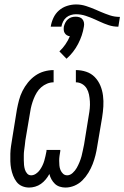

<svg xmlns="http://www.w3.org/2000/svg" viewBox="-20 -835 559 863"><path d="M111 8Q94 8 79 1.5Q64 -5 54.5 -17.5Q45 -30 39 -45.5Q33 -61 30 -77Q27 -93 26.5 -110Q26 -127 26.5 -144Q27 -161 29.5 -178Q32 -195 35 -213L56 -343Q60 -364 65.5 -385Q71 -406 81 -426Q91 -446 105.5 -464Q120 -482 138.5 -495Q157 -508 178.5 -514Q200 -520 221 -520V-465Q206 -465 191.5 -459Q177 -453 165 -442.5Q153 -432 145 -418.5Q137 -405 131.5 -391Q126 -377 122 -362.5Q118 -348 116 -334L94 -204Q93 -193 91.5 -181.5Q90 -170 88.5 -159Q87 -148 87 -137Q87 -126 87 -115Q87 -104 88 -93.5Q89 -83 92 -73Q95 -63 102 -55Q109 -47 120 -47Q131 -47 141.5 -54Q152 -61 159 -71Q166 -81 171 -91.5Q176 -102 179 -112.5Q182 -123 184.5 -134Q187 -145 189 -156V-161H251V-156Q249 -145 247.5 -134Q246 -123 246 -112.5Q246 -102 247 -91Q248 -80 252 -70.5Q256 -61 263.5 -54Q271 -47 282 -47Q295 -47 306.5 -57.5Q318 -68 325 -80.5Q332 -93 337.5 -106.5Q343 -120 346.5 -133Q350 -146 352.5 -159.5Q355 -173 358 -186L379 -316Q382 -332 383.5 -348Q385 -364 384 -379.5Q383 -395 380 -410Q377 -425 369.5 -437.5Q362 -450 349 -457.5Q336 -465 321 -465V-520Q345 -520 367.5 -512.5Q390 -505 406 -488.5Q422 -472 431 -450.5Q440 -429 443 -405Q446 -381 444.5 -356.5Q443 -332 439 -307L417 -177Q414 -157 409 -137Q404 -117 396.5 -97.5Q389 -78 377.5 -59Q366 -40 350.5 -24.5Q335 -9 315 -0.5Q295 8 274 8Q261 8 248.5 4Q236 0 227 -8.5Q218 -17 211.5 -28.5Q205 -40 202 -53Q195 -40 185.5 -28.5Q176 -17 164 -8.5Q152 0 138 4Q124 8 111 8ZM256 -715H208Q211 -735 220 -754.5Q229 -774 245 -788Q261 -802 281.5 -808.5Q302 -815 322 -815Q345 -815 366.5 -808Q388 -801 409 -792L432 -782Q453 -773 474 -766Q495 -759 519 -759L512 -715Q489 -715 468 -722Q447 -729 428 -738L406 -748Q386 -757 365 -764Q344 -771 321 -771Q310 -771 298.5 -767.5Q287 -764 278 -756.5Q269 -749 263.5 -738Q258 -727 256 -715ZM279 -571 247 -604Q262 -618 274 -635.5Q286 -653 294 -672Q286 -673 280 -677Q274 -681 270.5 -687Q267 -693 266.5 -700.5Q266 -708 267 -715Q269 -724 273.5 -733Q278 -742 285.5 -748.5Q293 -755 302 -757.5Q311 -760 320 -760Q329 -760 337 -757.5Q345 -755 350.5 -748.5Q356 -742 357.5 -733Q359 -724 357 -715Q351 -676 331 -637.5Q311 -599 279 -571Z"/></svg>

Font: Iosevka Curly Light
Style: Italic
Weight: 300
Italic angle: -9°
Monospace: yes
Designer: Belleve Invis
Foundry: Belleve Invis
Version: Version 22.1.2; ttfautohint (v1.8.4)